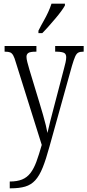

<svg xmlns="http://www.w3.org/2000/svg" viewBox="-20 -786 475 1044"><path d="M33 201Q73 201 100 190Q127 179 145.5 155Q164 131 178 93Q192 55 207 2L66 -447Q59 -472 52 -484.5Q45 -497 35.5 -501Q26 -505 7 -505H5V-536H178V-505H175Q144 -505 134 -498Q124 -491 124 -477Q124 -466 128.5 -448.5Q133 -431 140 -407L194 -229Q205 -193 214 -161.5Q223 -130 229 -105.5Q235 -81 238 -63Q244 -91 253 -126Q262 -161 273 -203L328 -413Q333 -431 336.5 -447Q340 -463 340 -475Q340 -491 330 -497.5Q320 -504 290 -505H280V-536H435V-505H432Q416 -505 406 -500Q396 -495 388.5 -478Q381 -461 371 -427L249 11Q230 81 212 125.5Q194 170 171.5 194.5Q149 219 117 228.5Q85 238 38 238H33ZM189 -619Q203 -647 217 -671.5Q231 -696 242 -720Q253 -744 260 -766H333V-756Q326 -743 312 -724Q298 -705 280.5 -684.5Q263 -664 245 -643.5Q227 -623 210 -606H189Z"/></svg>

Font: Noto Serif Khmer ExtraCondensed Light
Style: Regular
Weight: 300
Width: 2
Designer: Danh Hong and the Monotype Design Team
Foundry: Monotype Imaging Inc.
Version: Version 2.004